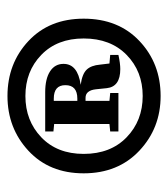

<svg xmlns="http://www.w3.org/2000/svg" viewBox="12 -767 450 514"><g transform="rotate(-90 237.0 -510.0)"><path d="M224 -528H230Q266 -528 266 -560Q266 -591 230 -591H224ZM321 -467 324 -442 347 -440V-418Q324 -413 309 -413Q262 -413 258 -449L255 -478Q252 -506 232 -506H224V-442L245 -440V-418H142V-440L162 -442V-590L142 -592V-614H247Q283 -614 303 -601Q323 -588 323 -565Q323 -527 267 -519Q296 -515 307.5 -503Q319 -491 321 -467ZM391 -511Q391 -582 347 -624.5Q303 -667 237 -667Q171 -667 126.5 -624.5Q82 -582 82 -511Q82 -439 126.5 -396Q171 -353 237 -353Q303 -353 347 -396Q391 -439 391 -511ZM237 -715Q324 -715 384 -659Q444 -603 444 -511Q444 -418 384 -361.5Q324 -305 237 -305Q151 -305 90.5 -362Q30 -419 30 -511Q30 -603 90.5 -659Q151 -715 237 -715Z"/></g></svg>

Font: TypoPRO Source Serif Pro
Style: Regular
Weight: 900
Designer: Frank Grießhammer
Foundry: Adobe Systems Incorporated
Version: Version 1.017;PS 1.0;hotconv 1.0.79;makeotf.lib2.5.61930